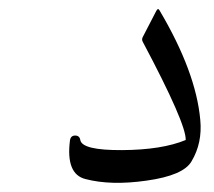

<svg xmlns="http://www.w3.org/2000/svg" viewBox="-20 -381 466 418"><path d="M291 -289.6Q288.1 -294.4 290.5 -299.8L320.3 -357.4Q324.2 -364.7 327.6 -357.9Q406.7 -224.1 416 -120.1Q420.9 -69.8 397 -29.8Q379.4 1 299.3 12.2Q221.7 23.4 166 8.8Q123 -2 132.3 -75.2Q133.8 -85.9 143.6 -85.9Q153.3 -85.9 154.8 -76.2Q158.7 -53.7 245.6 -54.2Q332.5 -54.7 384.3 -76.2Q385.7 -111.3 291 -289.6Z"/></svg>

Font: Amiri Typewriter
Style: Regular
Weight: 400
Monospace: yes
Designer: Khaled Hosny
Version: Version 1.1